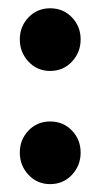

<svg xmlns="http://www.w3.org/2000/svg" viewBox="-20 -446 247 475"><path d="M104 9.5Q72 9.5 50.5 -13.5Q29 -36.5 29 -68.5Q29 -100.5 50.5 -123Q72 -145.5 104 -145.5Q136.5 -145.5 158 -123Q179.5 -100.5 179.5 -68.5Q179.5 -36.5 158 -13.5Q136.5 9.5 104 9.5ZM104 -270.5Q72 -270.5 50.5 -293.5Q29 -316.5 29 -348.5Q29 -380.5 50.5 -403Q72 -425.5 104 -425.5Q136.5 -425.5 158 -403Q179.5 -380.5 179.5 -348.5Q179.5 -316.5 158 -293.5Q136.5 -270.5 104 -270.5Z"/></svg>

Font: Fraunces 144pt S050 SemiBold
Style: Regular
Weight: 600
Version: Version 1.000; ttfautohint (v1.8.3)